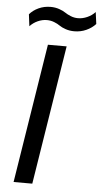

<svg xmlns="http://www.w3.org/2000/svg" viewBox="-61 -966 531 1003"><g transform="rotate(5 204.0 -464.0)"><path d="M296.9 -812Q272.5 -812 251.5 -819.1Q230.5 -826.2 218.3 -835Q206.1 -843.8 188 -850.8Q169.9 -857.9 149.9 -857.9Q125.5 -857.9 101.8 -847.2Q78.1 -836.4 61 -817.9L53.2 -879.9Q71.3 -901.4 100.3 -914.8Q129.4 -928.2 163.1 -928.2Q187.5 -928.2 208.5 -920.9Q229.5 -913.6 241.7 -905Q253.9 -896.5 272 -889.2Q290 -881.8 310.1 -881.8Q334.5 -881.8 358.6 -892.6Q382.8 -903.3 399.9 -921.9L408.2 -859.9Q388.7 -838.4 359.4 -825.2Q330.1 -812 296.9 -812ZM147.9 0H49.8L166 -730H264.2Z"/></g></svg>

Font: Sora Italic
Style: Regular
Weight: 400
Designer: Jonathan Barnbrook, Julián Moncada
Foundry: Barnbrook Fonts
Version: Version 2.000